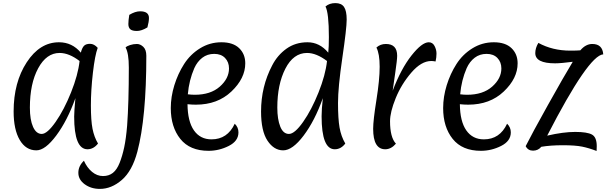

<svg xmlns="http://www.w3.org/2000/svg" viewBox="-20 -957 3920 1240"><path d="M215 14Q147 14 107.5 -53Q68 -120 68 -237Q68 -425 152.5 -554.5Q237 -684 361 -684Q446 -684 502 -617Q510 -648 522.5 -661Q535 -674 561.5 -674Q588 -674 611 -648Q593 -600 580 -487Q567 -374 567 -276.5Q567 -179 577.5 -125.5Q588 -72 613 -30Q584 7 545 7Q459 7 459 -204Q459 -238 467 -323Q415 -178 343.5 -82Q272 14 215 14ZM365 -615Q280 -615 226.5 -516Q173 -417 173 -262Q173 -183 193.5 -137.5Q214 -92 249.5 -92Q285 -92 339.5 -170Q394 -248 439 -360.5Q484 -473 494 -563Q426 -615 365 -615Z M942 -841Q942 -817 932 -780Q894 -757 864 -757Q834 -757 821.5 -768Q809 -779 809 -802Q809 -825 815 -861Q853 -884 885 -884Q942 -884 942 -841ZM925 -597Q925 -196 867 23Q834 147 767 205Q700 263 625 263Q568 263 527 233Q486 203 486 159Q486 115 522 81Q542 126 574.5 153Q607 180 645 180Q683 180 709 159.5Q735 139 752.5 95Q770 51 782 -5Q794 -61 801 -145Q812 -294 812 -521Q812 -614 791 -650Q798 -659 820 -666Q842 -673 864 -673Q886 -673 905.5 -654.5Q925 -636 925 -597Z M1245 -281Q1218 -281 1191 -284Q1192 -173 1232.5 -115Q1273 -57 1346 -57Q1449 -57 1496 -158Q1520 -135 1520 -102Q1520 -46 1457.5 -14.5Q1395 17 1327 17Q1206 17 1144.5 -60Q1083 -137 1083 -259Q1083 -332 1106 -406.5Q1129 -481 1169 -543.5Q1209 -606 1272 -645Q1335 -684 1410 -684Q1485 -684 1524.5 -646Q1564 -608 1564 -548Q1564 -451 1474.5 -366Q1385 -281 1245 -281ZM1235 -517Q1201 -439 1193 -348Q1217 -345 1238 -345Q1340 -345 1399.5 -397.5Q1459 -450 1459 -515Q1459 -556 1433.5 -582.5Q1408 -609 1363.5 -609Q1319 -609 1286.5 -584Q1254 -559 1235 -517Z M2104 -718Q2104 -874 2082 -915Q2107 -937 2146 -937Q2185 -937 2202 -912Q2219 -887 2219 -830.5Q2219 -774 2191 -584Q2163 -394 2163 -292Q2163 -190 2173 -133Q2183 -76 2210 -30Q2182 7 2142 7Q2057 7 2057 -206Q2057 -251 2065 -323Q2013 -177 1941 -81.5Q1869 14 1809 14Q1749 14 1707.5 -48.5Q1666 -111 1666 -237Q1666 -398 1738 -535Q1772 -601 1830 -642.5Q1888 -684 1966 -684Q2044 -684 2100 -617Q2104 -653 2104 -718ZM1963 -615Q1875 -615 1823 -513.5Q1771 -412 1771 -262Q1771 -187 1790 -139.5Q1809 -92 1846 -92Q1883 -92 1937.5 -169.5Q1992 -247 2037 -359.5Q2082 -472 2092 -563Q2023 -615 1963 -615Z M2468 7Q2390 7 2390 -125Q2390 -180 2411 -311Q2432 -442 2432 -526Q2432 -610 2411 -650Q2436 -673 2472 -673Q2545 -673 2545 -597Q2545 -570 2532.5 -486Q2520 -402 2516 -371Q2570 -513 2637.5 -598.5Q2705 -684 2749 -684Q2774 -684 2786.5 -660Q2799 -636 2799 -611Q2799 -586 2793 -560Q2778 -563 2765 -563Q2701 -563 2636.5 -488Q2572 -413 2535.5 -323Q2499 -233 2499 -174Q2499 -70 2537 -29Q2506 7 2468 7Z M3004 -281Q2977 -281 2950 -284Q2951 -173 2991.5 -115Q3032 -57 3105 -57Q3208 -57 3255 -158Q3279 -135 3279 -102Q3279 -46 3216.5 -14.5Q3154 17 3086 17Q2965 17 2903.5 -60Q2842 -137 2842 -259Q2842 -332 2865 -406.5Q2888 -481 2928 -543.5Q2968 -606 3031 -645Q3094 -684 3169 -684Q3244 -684 3283.5 -646Q3323 -608 3323 -548Q3323 -451 3233.5 -366Q3144 -281 3004 -281ZM2994 -517Q2960 -439 2952 -348Q2976 -345 2997 -345Q3099 -345 3158.5 -397.5Q3218 -450 3218 -515Q3218 -556 3192.5 -582.5Q3167 -609 3122.5 -609Q3078 -609 3045.5 -584Q3013 -559 2994 -517Z M3565 -548Q3437 -548 3437 -614Q3437 -647 3457 -680Q3548 -630 3663 -630Q3709 -630 3728 -632Q3763 -673 3805 -673Q3871 -673 3876 -606Q3781 -600 3514 -81Q3618 -105 3695 -105Q3772 -105 3803 -88Q3834 -71 3834 -13Q3834 7 3833 18Q3784 -1 3739.5 -10Q3695 -19 3615 -19Q3535 -19 3476 -9Q3455 16 3422.5 16Q3390 16 3375 -13Q3415 -93 3518.5 -278.5Q3622 -464 3679 -558Q3602 -548 3565 -548Z"/></svg>

Font: Paprika
Style: Regular
Weight: 400
Designer: Eduardo Rodriguez Tunni
Foundry: Eduardo Rodriguez Tunni
Version: Version 1.001